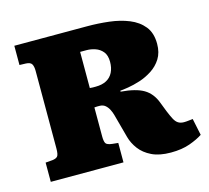

<svg xmlns="http://www.w3.org/2000/svg" viewBox="-103 -820 1037 954"><g transform="rotate(-15 416.0 -343.0)"><path d="M663 14Q604 14 565 -5Q526 -24 503.5 -54Q481 -84 472 -117L439 -239Q435 -254 427.5 -268.5Q420 -283 408.5 -292.5Q397 -302 379 -302Q374 -302 367 -302Q360 -302 353 -301V-153Q353 -127 359 -116.5Q365 -106 393 -103L422 -100V0H48V-99L84 -102Q102 -104 110 -112.5Q118 -121 118 -154V-552Q118 -575 111 -587Q104 -599 81 -600L48 -601V-700H423Q479 -700 534.5 -693.5Q590 -687 635.5 -668.5Q681 -650 708.5 -616Q736 -582 736 -526Q736 -481 716.5 -450Q697 -419 666 -399Q635 -379 602 -368.5Q569 -358 541 -353.5Q513 -349 499 -348V-343Q576 -337 616 -313.5Q656 -290 675 -240L694 -191Q705 -164 714 -147Q723 -130 735 -122.5Q747 -115 764 -115Q776 -115 787 -116.5Q798 -118 810 -119L828 -33Q803 -16 761.5 -1Q720 14 663 14ZM386 -399Q419 -399 441.5 -411Q464 -423 475.5 -446Q487 -469 487 -500Q487 -534 471.5 -552.5Q456 -571 433.5 -578.5Q411 -586 390 -586H356V-400Q363 -399 371.5 -399Q380 -399 386 -399Z"/></g></svg>

Font: Literata Variable Black
Style: Regular
Weight: 900
Designer: Latin by Veronika Burian and Jose Scaglione. Greek by Irene Vlachou. Cyrillic by Vera Evstafieva.
Foundry: TypeTogether
Version: Version 3.021